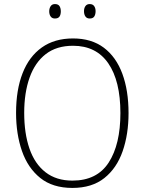

<svg xmlns="http://www.w3.org/2000/svg" viewBox="-20 -914 711 944"><path d="M612 -358Q612 -254 583 -170.5Q554 -87 493 -38.5Q432 10 336 10Q239 10 178 -39Q117 -88 88 -171.5Q59 -255 59 -359Q59 -472 91 -554Q123 -636 185.5 -680.5Q248 -725 339 -725Q430 -725 490.5 -679.5Q551 -634 581.5 -551.5Q612 -469 612 -358ZM99 -359Q99 -258 125 -183Q151 -108 204 -67Q257 -26 336 -26Q457 -26 514.5 -115Q572 -204 572 -358Q572 -516 512.5 -602.5Q453 -689 339 -689Q258 -689 205 -648Q152 -607 125.5 -532.5Q99 -458 99 -359ZM222 -858Q222 -873 229 -883.5Q236 -894 250 -894Q266 -894 272.5 -884Q279 -874 279 -858Q279 -842 272.5 -832.5Q266 -823 250 -823Q236 -823 229 -833Q222 -843 222 -858ZM393 -859Q393 -874 400 -884Q407 -894 421 -894Q436 -894 443 -884Q450 -874 450 -859Q450 -843 443.5 -833Q437 -823 421 -823Q407 -823 400 -833Q393 -843 393 -859Z"/></svg>

Font: Noto Sans Tamil SemiCondensed ExtraLight
Style: Regular
Weight: 200
Width: 4
Designer: Jelle Bosma - Monotype Design Team
Foundry: Monotype Imaging Inc.
Version: Version 2.004; ttfautohint (v1.8.4.7-5d5b)